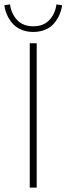

<svg xmlns="http://www.w3.org/2000/svg" viewBox="-36 -858 304 878"><path d="M100.1 0V-660.2H131.8V0ZM-16.1 -834 9.8 -837.9Q15.6 -794.9 42.5 -766.4Q69.3 -737.8 116.2 -737.8Q163.1 -737.8 189.7 -766.4Q216.3 -794.9 222.2 -837.9L248 -834Q245.1 -812 236.3 -791.5Q227.5 -771 212.4 -752.4Q197.3 -733.9 172.4 -722.9Q147.5 -711.9 116.2 -711.9Q85 -711.9 60.1 -722.9Q35.2 -733.9 19.8 -752.4Q4.4 -771 -4.4 -791.5Q-13.2 -812 -16.1 -834Z"/></svg>

Font: Source Sans 3 ExtraLight
Style: Regular
Weight: 200
Designer: Paul D. Hunt
Foundry: Adobe
Version: Version 3.052;hotconv 1.1.0;makeotfexe 2.6.0